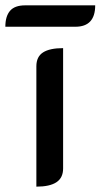

<svg xmlns="http://www.w3.org/2000/svg" viewBox="-70 -689 376 718"><path d="M66 -441Q66 -477 91 -493Q116 -509 166 -509V-59Q166 -24 141 -7.5Q116 9 66 9ZM24 -669H286Q286 -589 212 -589H-50Q-50 -628 -32.5 -648.5Q-15 -669 24 -669Z"/></svg>

Font: K2D Medium
Style: Regular
Weight: 500
Designer: Katatrad Aksorn Co.,Ltd.
Foundry: Cadson Demak Co.,Ltd.
Version: Version 1.000; ttfautohint (v1.6)